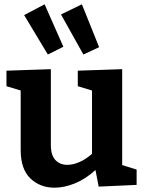

<svg xmlns="http://www.w3.org/2000/svg" viewBox="-20 -859 671 891"><path d="M233 12Q166 12 121 -31Q76 -74 76 -163V-439L10 -459V-531L216 -538V-186Q216 -139 237 -116.5Q258 -94 293 -94Q318 -94 347.5 -106.5Q377 -119 407 -145V-439L341 -459V-531L547 -538V-93L614 -72V-1L438 7L423 -70Q377 -28 327.5 -8Q278 12 233 12ZM202 -606 92 -789 187 -839 274 -642ZM367 -606 263 -792 360 -839 440 -640Z"/></svg>

Font: Bitter
Style: Bold
Weight: 700
Designer: Sol Matas, and Bitter project Authors
Foundry: Sol Matas
Version: Version 2.001